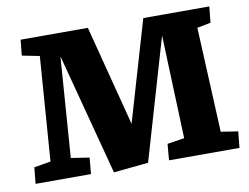

<svg xmlns="http://www.w3.org/2000/svg" viewBox="-77 -810 1209 931"><g transform="rotate(-10 527.5 -345.0)"><path d="M757 -602 583 -6 412 11 254 -588 218 -94 308 -80 301 0H28L36 -80L118 -94L156 -607L70 -624L78 -701H409L537 -206L682 -701H1007L999 -622L932 -609L956 -93L1040 -80L1032 0H685L692 -80L776 -93Z"/></g></svg>

Font: Literata ExtraBold
Style: Italic
Weight: 800
Italic angle: -2°
Designer: Latin by Veronika Burian and Jose Scaglione. Greek by Irene Vlachou. Cyrillic by Vera Evstafieva
Foundry: TypeTogether
Version: Version 3.002